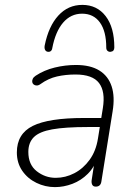

<svg xmlns="http://www.w3.org/2000/svg" viewBox="-20 -758 554 786"><path d="M205 8Q165 8 129 -9.5Q93 -27 71 -59Q49 -91 49 -134Q49 -210 114 -242.5Q179 -275 324 -275H405L399 -238H340Q247 -238 194 -228.5Q141 -219 118.5 -196.5Q96 -174 96 -136Q96 -84 130.5 -57Q165 -30 208 -30Q248 -30 284.5 -49Q321 -68 347 -104Q373 -140 381 -191L401 -315Q412 -383 385.5 -418Q359 -453 289 -453Q249 -453 213.5 -445Q178 -437 146 -414Q138 -408 130.5 -408Q123 -408 118 -412Q113 -416 112 -422Q111 -428 114 -435Q117 -442 126 -448Q161 -471 204 -481.5Q247 -492 291 -492Q350 -492 386.5 -469.5Q423 -447 437 -404.5Q451 -362 441 -302L395 -15Q392 6 372 6Q362 6 358 -1Q354 -8 355 -19L370 -116H380Q367 -74 339.5 -46.5Q312 -19 276.5 -5.5Q241 8 205 8ZM176 -546Q168 -547 164.5 -554Q161 -561 163 -572Q179 -651 219 -694.5Q259 -738 317 -738Q377 -738 412.5 -692Q448 -646 448 -564Q448 -556 444.5 -551.5Q441 -547 433 -546Q426 -545 420.5 -549.5Q415 -554 415 -563Q415 -630 389 -666Q363 -702 316 -702Q270 -702 238.5 -665.5Q207 -629 194 -561Q193 -553 188 -549Q183 -545 176 -546Z"/></svg>

Font: Nunito Variable Extra Light
Style: Italic
Weight: 200
Italic angle: -9°
Designer: Vernon Adams
Foundry: Vernon Adams
Version: Version 3.602